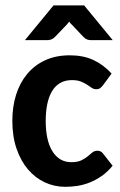

<svg xmlns="http://www.w3.org/2000/svg" viewBox="-20 -703 458 730"><path d="M26.9 0ZM371.6 -378.9Q366.2 -372.1 360.8 -367.9Q355.5 -363.8 345.7 -363.8Q336.4 -363.8 328.6 -369.1Q320.8 -374.5 310.8 -381.1Q300.8 -387.7 287.4 -393.1Q273.9 -398.4 253.4 -398.4Q228 -398.4 209.2 -387.7Q190.4 -377 178.2 -356.9Q166 -336.9 159.9 -308.1Q153.8 -279.3 153.8 -243.7Q153.8 -168 179.7 -127.2Q205.6 -86.4 251 -86.4Q274.9 -86.4 289.1 -93.3Q303.2 -100.1 313 -108.2Q322.8 -116.2 330.8 -123Q338.9 -129.9 350.1 -129.9Q364.3 -129.9 372.1 -118.7L408.2 -72.8Q388.7 -49.3 366.7 -33.9Q344.7 -18.6 321.5 -9.3Q298.3 0 274.7 3.7Q251 7.3 228 7.3Q187 7.3 150.6 -9.5Q114.3 -26.4 86.7 -58.6Q59.1 -90.8 43 -137.5Q26.9 -184.1 26.9 -243.7Q26.9 -296.9 41 -342.3Q55.2 -387.7 82.8 -421.1Q110.4 -454.6 151.1 -473.6Q191.9 -492.7 245.6 -492.7Q296.4 -492.7 335 -474.9Q373.5 -457 404.3 -423.3ZM408.7 -550.3H326.2Q318.8 -550.3 311.8 -552.7Q304.7 -555.2 297.4 -562.5L253.9 -608.4Q251.5 -610.8 248.5 -613.8Q245.6 -616.7 243.2 -620.6L233.4 -608.9L189 -562.5Q182.6 -556.2 175.3 -553.2Q168 -550.3 160.6 -550.3H74.7L183.6 -682.6H299.8Z"/></svg>

Font: Carlito
Style: Bold
Weight: 700
Designer: Lukasz Dziedzic
Foundry: tyPoland Lukasz Dziedzic
Version: Version 1.104